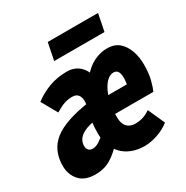

<svg xmlns="http://www.w3.org/2000/svg" viewBox="-179 -825 941 972"><g transform="rotate(-30 291.0 -339.0)"><path d="M106 12Q43 12 12.5 -23Q-18 -58 -18 -108Q-18 -200 46.5 -250.5Q111 -301 257 -322L246 -228Q200 -221 173.5 -208Q147 -195 136.5 -178Q126 -161 126 -142Q126 -126 134.5 -117Q143 -108 158 -108Q177 -108 197.5 -121.5Q218 -135 232 -150L272 -78Q235 -35 195.5 -11.5Q156 12 106 12ZM318 -204V-304H490L466 -285Q469 -300 471 -314Q473 -328 473 -341Q473 -364 465.5 -377Q458 -390 440 -390Q421 -390 403.5 -374.5Q386 -359 372 -330.5Q358 -302 350.5 -265Q343 -228 343 -184Q343 -147 360.5 -128.5Q378 -110 408 -110Q431 -110 451.5 -116Q472 -122 496 -138L540 -40Q509 -15 468 -1.5Q427 12 394 12Q352 12 319 -1Q286 -14 263.5 -37.5Q241 -61 229.5 -93Q218 -125 218 -162Q218 -199 222 -226.5Q226 -254 231 -275Q236 -296 240 -314Q247 -345 236.5 -366.5Q226 -388 197 -388Q172 -388 148.5 -379.5Q125 -371 98 -354L46 -446Q85 -476 133 -494Q181 -512 238 -512Q281 -512 309.5 -487Q338 -462 345 -423L323 -433Q356 -474 394.5 -493Q433 -512 473 -512Q516 -512 542.5 -489Q569 -466 582 -428.5Q595 -391 595 -348Q595 -295 585 -258Q575 -221 567 -204ZM210 -590 230 -690H524L504 -590Z"/></g></svg>

Font: Source Code Pro ExtraLight Black
Style: Italic
Weight: 900
Italic angle: -11°
Monospace: yes
Version: Version 1.016;hotconv 1.0.116;makeotfexe 2.5.65601